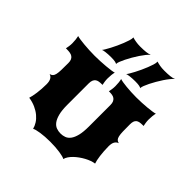

<svg xmlns="http://www.w3.org/2000/svg" viewBox="-245 -1187 1404 1404"><g transform="rotate(45 457.0 -485.5)"><path d="M121.1 -130.9Q124.5 -141.1 128.2 -158Q131.8 -174.8 134.8 -196Q137.7 -217.3 139.4 -241.5Q141.1 -265.6 141.1 -290Q141.1 -320.8 131.3 -337.2Q121.6 -353.5 104 -358.9Q118.7 -362.3 126.7 -370.6Q134.8 -378.9 138.7 -396Q142.6 -413.1 143.3 -441.4Q144 -469.7 144 -513.2Q144 -532.7 138.4 -544.9Q132.8 -557.1 122.6 -564.2Q112.3 -571.3 97.7 -573.7Q83 -576.2 64.9 -576.2H55.2Q57.6 -587.9 60.1 -603.3Q62.5 -618.7 62.5 -635.7Q62.5 -653.8 60.3 -672.4Q58.1 -690.9 55.2 -703.1Q64.5 -699.7 84.5 -696.8Q104.5 -693.8 130.4 -691.4Q156.2 -689 185.3 -687.5Q214.4 -686 242.2 -686Q269 -686 299.1 -687.5Q329.1 -689 356 -691.4Q382.8 -693.8 403.6 -696.8Q424.3 -699.7 433.6 -703.1Q430.2 -690.9 428.2 -672.4Q426.3 -653.8 426.3 -635.7Q426.3 -618.7 428.7 -603.3Q431.2 -587.9 433.6 -576.2H424.8Q408.7 -576.2 395.8 -573.7Q382.8 -571.3 373.8 -564.2Q364.7 -557.1 359.6 -544.9Q354.5 -532.7 354.5 -513.2V-291.5Q354.5 -234.9 363.8 -199.2Q373 -163.6 388.4 -143.1Q403.8 -122.6 424.3 -115Q444.8 -107.4 467.8 -107.4Q490.2 -107.4 510.5 -115Q530.8 -122.6 545.9 -143.1Q561 -163.6 569.8 -199.2Q578.6 -234.9 578.6 -291.5V-513.2Q578.6 -532.7 573 -544.9Q567.4 -557.1 557.9 -564.2Q548.3 -571.3 535.4 -573.7Q522.5 -576.2 507.8 -576.2H499.5Q502 -587.9 504.4 -603.3Q506.8 -618.7 506.8 -635.7Q506.8 -653.8 504.9 -672.4Q502.9 -690.9 499.5 -703.1Q508.8 -699.7 526.9 -696.5Q544.9 -693.4 568.1 -691.2Q591.3 -689 618.2 -687.5Q645 -686 671.9 -686Q700.2 -686 729.2 -687.5Q758.3 -689 783.9 -691.4Q809.6 -693.8 829.1 -696.8Q848.6 -699.7 858.4 -703.1Q855 -690.9 853 -672.4Q851.1 -653.8 851.1 -635.7Q851.1 -618.7 853.5 -603.3Q856 -587.9 858.4 -576.2H848.6Q831.1 -576.2 818.1 -573.7Q805.2 -571.3 796.4 -564.2Q787.6 -557.1 783.4 -544.9Q779.3 -532.7 779.3 -513.2Q779.3 -469.7 780 -441.4Q780.8 -413.1 784.7 -396Q788.6 -378.9 796.6 -370.6Q804.7 -362.3 819.3 -358.9Q801.8 -353.5 792 -337.2Q782.2 -320.8 782.2 -290Q782.2 -265.6 783.9 -241.5Q785.6 -217.3 788.3 -196Q791 -174.8 794.7 -158Q798.3 -141.1 802.2 -130.9Q785.6 -128.9 766.4 -122.1Q747.1 -115.2 727.3 -104.5Q707.5 -93.8 688.7 -80.3Q669.9 -66.9 654.5 -52Q639.2 -37.1 628.4 -21.2Q617.7 -5.4 614.3 9.8Q607.4 5.4 592.3 1.5Q577.1 -2.4 556.4 -5.6Q535.6 -8.8 510.3 -10.5Q484.9 -12.2 458 -12.2Q430.7 -12.2 405.5 -10.5Q380.4 -8.8 359.6 -5.6Q338.9 -2.4 323.7 1.5Q308.6 5.4 301.8 9.8Q296.4 -12.7 282.2 -35.4Q268.1 -58.1 245.1 -77.4Q222.2 -96.7 191.2 -110.8Q160.2 -125 121.1 -130.9ZM500 -754.4Q505.4 -760.3 514.6 -775.9Q523.9 -791.5 534.9 -812.3Q545.9 -833 556.9 -856.9Q567.9 -880.9 576.9 -903.6Q585.9 -926.3 591.8 -945.3Q597.7 -964.4 597.7 -975.6Q597.7 -980 597.2 -981.4Q614.3 -976.1 633.5 -972.7Q652.8 -969.2 679.7 -969.2Q714.8 -969.2 738.5 -971.9Q762.2 -974.6 777.8 -981.4Q766.1 -971.7 751.7 -953.9Q737.3 -936 722.7 -914.1Q708 -892.1 694.1 -867.9Q680.2 -843.8 669.4 -822Q658.7 -800.3 652.1 -783.2Q645.5 -766.1 645.5 -757.3Q645.5 -755.4 646 -754.4Q642.1 -756.3 637.7 -758.1Q633.3 -759.8 626.5 -761.2Q619.6 -762.7 609.6 -763.4Q599.6 -764.2 584.5 -764.2Q569.8 -764.2 556.2 -763.4Q542.5 -762.7 531 -761.2Q519.5 -759.8 511.5 -758.1Q503.4 -756.3 500 -754.4ZM250 -754.4Q255.4 -760.3 264.6 -775.9Q273.9 -791.5 284.9 -812.3Q295.9 -833 306.9 -856.9Q317.9 -880.9 326.9 -903.6Q335.9 -926.3 341.8 -945.3Q347.7 -964.4 347.7 -975.6Q347.7 -980 347.2 -981.4Q364.3 -976.1 385.3 -972.7Q406.2 -969.2 429.7 -969.2Q464.8 -969.2 488.5 -971.9Q512.2 -974.6 527.8 -981.4Q516.1 -971.7 501.7 -953.9Q487.3 -936 472.7 -914.1Q458 -892.1 444.1 -867.9Q430.2 -843.8 419.4 -822Q408.7 -800.3 402.1 -783.2Q395.5 -766.1 395.5 -757.3Q395.5 -755.4 396 -754.4Q392.1 -756.3 387.7 -758.1Q383.3 -759.8 376.5 -761.2Q369.6 -762.7 359.6 -763.4Q349.6 -764.2 334.5 -764.2Q319.8 -764.2 306.2 -763.4Q292.5 -762.7 281 -761.2Q269.5 -759.8 261.5 -758.1Q253.4 -756.3 250 -754.4Z"/></g></svg>

Font: Arbutus
Style: Regular
Weight: 400
Designer: Karolina Lach
Foundry: Sorkin Type Co.
Version: Version 1.002